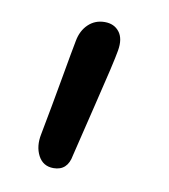

<svg xmlns="http://www.w3.org/2000/svg" viewBox="-51 -394 387 440"><g transform="rotate(10 142.0 -174.0)"><path d="M101.1 1Q76.7 1 65.4 -20.5Q54.2 -42 60.1 -70.8Q73.2 -139.2 84.7 -204.6Q96.2 -270 101.1 -294.9Q105.5 -319.3 121.1 -334.2Q136.7 -349.1 159.2 -349.1Q181.2 -349.1 193.1 -333.7Q205.1 -318.4 200.2 -290Q195.8 -263.2 169.4 -156Q143.1 -48.8 140.1 -35.2Q133.8 1 101.1 1Z"/></g></svg>

Font: Shantell Sans Irregular Bouncy
Style: Italic
Weight: 400
Italic angle: -11.31°
Designer: Stephen Nixon, Anya Danilova, Shantell Martin
Foundry: Arrow Type
Version: Version 1.006;[9816181b4]